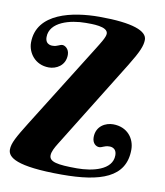

<svg xmlns="http://www.w3.org/2000/svg" viewBox="-82 -796 747 870"><g transform="rotate(10 291.0 -361.0)"><path d="M324 -34C232 -34 196 -42 196 -71C196 -88 207 -108 220 -129L472 -536C514 -604 526 -634 526 -661C526 -701 460 -728 305 -728C185 -728 20 -697 20 -559C20 -514 54 -462 119 -462C152 -462 194 -483 194 -533C194 -561 173 -573 163 -573C150 -573 139 -562 121 -562C121 -562 85 -557 85 -596C85 -666 179 -690 249 -690C276 -690 351 -692 351 -658C351 -642 332 -613 316 -587L72 -197C28 -126 10 -95 10 -65C10 -30 50 6 261 6C438 6 552 -31 552 -160C552 -211 517 -259 451 -259C417 -259 374 -238 374 -186C374 -158 392 -146 406 -146C419 -146 430 -157 449 -157C449 -157 485 -162 485 -122C485 -54 394 -34 324 -34Z"/></g></svg>

Font: Berkshire Swash
Style: Regular
Weight: 700
Designer: Astigmatic (AOETI)
Foundry: Astigmatic (AOETI)
Version: Version 1.000